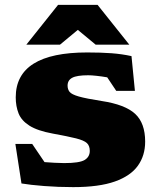

<svg xmlns="http://www.w3.org/2000/svg" viewBox="-20 -752 650 787"><path d="M337.5 -537Q394 -537 437.2 -533.8Q480.5 -530.5 519 -522L533 -379.5H456.5L419.5 -435Q396.5 -439 375.8 -441.2Q355 -443.5 342 -443.5Q295 -443.5 276 -433.2Q257 -423 257 -401Q257 -386 265.2 -375.5Q273.5 -365 303 -356.5Q332.5 -348 396.5 -338Q492.5 -323.5 533.8 -285.5Q575 -247.5 575 -171.5Q575 -114.5 545.2 -72.8Q515.5 -31 450.8 -8Q386 15 280 15Q218 15 160.8 10.5Q103.5 6 68 0L43 -162H112L162.5 -87.5Q182 -86 203.5 -84.8Q225 -83.5 243 -83.5Q305.5 -83.5 326.8 -96.2Q348 -109 348 -133.5Q348 -154.5 336.2 -165.5Q324.5 -176.5 291.8 -184.8Q259 -193 196 -204.5Q133.5 -216 100.8 -236.8Q68 -257.5 56.2 -287Q44.5 -316.5 44.5 -353Q44.5 -537 337.5 -537ZM88 -569 218 -732H380L510 -569H372L299 -629.5L226 -569Z"/></svg>

Font: Newsreader Caption ExtraBold
Style: Regular
Weight: 800
Designer: Hugues Gentile
Foundry: Production Type
Version: Version 1.001